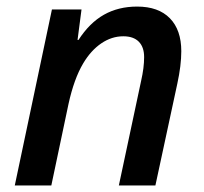

<svg xmlns="http://www.w3.org/2000/svg" viewBox="-20 -570 627 590"><path d="M139.6 -541H230.5L218.3 -447.3H221.2Q254.9 -499.5 299.3 -524.7Q343.8 -549.8 401.4 -549.8Q466.8 -549.8 502 -513.9Q537.1 -478 537.1 -412.6Q537.1 -369.1 524.9 -313L457.5 0H345.2L413.6 -321.3Q422.9 -361.8 422.9 -394.5Q422.9 -425.3 406.5 -441.9Q390.1 -458.5 358.9 -458.5Q323.2 -458.5 291.3 -436.8Q259.3 -415 235.8 -375.5Q207.5 -328.1 190.4 -250L137.7 0H25.4Z"/></svg>

Font: Viking Open Sans Light
Style: Bold Italic
Weight: 600
Italic angle: -12°
Foundry: Ascender Corporation
Version: Version 2.000